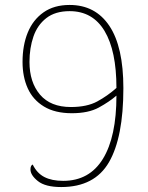

<svg xmlns="http://www.w3.org/2000/svg" viewBox="-20 -744 599 775"><path d="M227 11Q163 11 133 -13Q103 -37 103 -60Q103 -76 112 -80Q129 -45 159 -29.5Q189 -14 235 -14Q341 -14 395.5 -103Q450 -192 450 -358Q421 -333 379 -310Q337 -287 270 -287Q202 -287 157.5 -314Q113 -341 92 -387.5Q71 -434 71 -494Q71 -561 92 -612.5Q113 -664 155.5 -694Q198 -724 261 -724Q365 -724 421.5 -639.5Q478 -555 478 -388Q478 -190 420 -89.5Q362 11 227 11ZM266 -312Q331 -312 372.5 -334.5Q414 -357 450 -389Q450 -539 402 -619Q354 -699 261 -699Q203 -699 167 -671Q131 -643 115 -596.5Q99 -550 99 -494Q99 -412 141.5 -362Q184 -312 266 -312Z"/></svg>

Font: Noto Serif Thin
Style: Regular
Weight: 100
Designer: Monotype Design Team
Foundry: Monotype Imaging Inc.
Version: Version 2.015